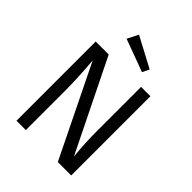

<svg xmlns="http://www.w3.org/2000/svg" viewBox="-249 -1042 1179 1179"><g transform="rotate(45 340.5 -453.0)"><path d="M261.2 -905.8 459 -800.8 437 -755.9 225.1 -834ZM578.1 -688V0H461.9L171.9 -592.8Q184.1 -454.6 184.1 -332V0H103V-688H215.8L507.8 -94.2Q497.1 -199.2 497.1 -303.2V-688Z"/></g></svg>

Font: Fira Sans Book
Style: Regular
Weight: 350
Designer: Carrois Corporate & Edenspiekermann AG
Foundry: Carrois Corporate GbR & Edenspiekermann AG
Version: Version 4.203;PS 004.203;hotconv 1.0.88;makeotf.lib2.5.64775